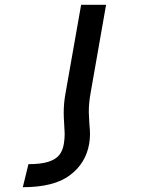

<svg xmlns="http://www.w3.org/2000/svg" viewBox="-20 -570 640 800"><path d="M351.5 29.5Q355 8.5 355 -11.5Q355 -29 352.5 -52.5Q350 -90 350 -102.5Q350 -142 357.5 -182.5L422 -550H318L253 -181.5Q245.5 -141 245.5 -100.5Q245.5 -81.5 247.5 -51.5Q249.5 -24.5 249.5 -12.5Q249.5 8.5 246 29.5Q241.5 57 227.5 75.2Q213.5 93.5 182.5 103.8Q151.5 114 98.5 114L75 210Q205 210 271.2 160.2Q337.5 110.5 351.5 29.5Z"/></svg>

Font: JuliaMono MediumItalic
Style: Regular
Weight: 500
Italic angle: -9°
Monospace: yes
Designer: cormullion
Foundry: corm
Version: Version 0.049; ttfautohint (v1.8.4)